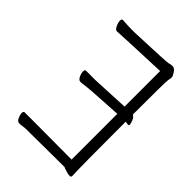

<svg xmlns="http://www.w3.org/2000/svg" viewBox="-210 -808 920 920"><g transform="rotate(45 250.0 -348.5)"><path d="M438 -410 440 -409Q450 -403 456 -388.5Q462 -374 462 -365Q462 -359 455 -359L438 -362V-356Q438 -40 441 -3V3Q441 12 432 12Q419 12 393 3L384 -1L120 1Q91 5 84 5Q71 5 63.5 -11Q56 -27 56 -39Q56 -51 65 -51H129L383 -50V-360Q206 -350 182 -346.5Q158 -343 150 -343Q138 -343 130.5 -359Q123 -375 123 -387.5Q123 -400 131 -400H195Q209 -400 383 -409V-650Q122 -640 102 -638Q92 -638 84 -655Q76 -672 76 -684.5Q76 -697 84 -697Q116 -694 161 -694Q377 -702 386.5 -705.5Q396 -709 409 -709Q422 -709 433 -692.5Q444 -676 444 -668Q444 -660 441 -646.5Q438 -633 438 -413Z"/></g></svg>

Font: Moon Stars Kai T HW Light
Style: Regular
Weight: 300
Designer: GuiWonder
Version: Version 1.101